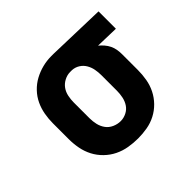

<svg xmlns="http://www.w3.org/2000/svg" viewBox="-130 -690 860 860"><g transform="rotate(-45 300.0 -260.0)"><path d="M299 8Q270 8 240.5 3Q211 -2 184.5 -15Q158 -28 136.5 -49Q115 -70 101.5 -96Q88 -122 82.5 -151Q77 -180 77 -210V-310Q77 -338 82 -366Q87 -394 99 -419.5Q111 -445 131 -466Q151 -487 176 -500.5Q201 -514 228.5 -521Q256 -528 284 -528H300L576 -520V-410L466 -413Q477 -404 487 -392.5Q497 -381 503.5 -367.5Q510 -354 512.5 -339.5Q515 -325 515 -310V-210Q515 -181 510 -152Q505 -123 492 -97Q479 -71 458.5 -50Q438 -29 412 -15.5Q386 -2 357 3Q328 8 299 8ZM299 -102Q318 -102 336 -111Q354 -120 364.5 -136Q375 -152 379 -171.5Q383 -191 383 -210V-310Q383 -328 379.5 -346.5Q376 -365 366.5 -381Q357 -397 341 -407Q325 -417 306 -418H294Q275 -418 257 -408.5Q239 -399 228 -383.5Q217 -368 213 -348.5Q209 -329 209 -310V-210Q209 -190 213.5 -170.5Q218 -151 229.5 -135Q241 -119 260 -110.5Q279 -102 299 -102Z"/></g></svg>

Font: Iosevka Etoile Extrabold
Style: Regular
Weight: 800
Designer: Belleve Invis
Foundry: Belleve Invis
Version: Version 22.1.2; ttfautohint (v1.8.4)